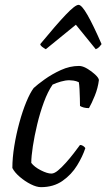

<svg xmlns="http://www.w3.org/2000/svg" viewBox="-20 -772 439 792"><path d="M149 0Q131 0 107 -12Q83 -24 61.5 -42.5Q40 -61 31 -79Q31 -121 39 -170Q47 -219 60 -266.5Q73 -314 88.5 -351.5Q104 -389 119 -409Q134 -423 164 -444.5Q194 -466 231 -483Q268 -500 306 -500Q321 -500 339.5 -489Q358 -478 372.5 -464.5Q387 -451 388 -442Q384 -409 371 -377Q358 -345 347 -326Q335 -326 325.5 -328.5Q316 -331 310 -335Q310 -345 309.5 -365Q309 -385 308 -404.5Q307 -424 305 -433Q294 -438 283.5 -439.5Q273 -441 266 -441Q250 -441 231 -435.5Q212 -430 197 -423Q177 -394 161 -350.5Q145 -307 133.5 -259Q122 -211 115.5 -168.5Q109 -126 109 -100Q122 -83 148.5 -69.5Q175 -56 192 -56Q204 -56 219.5 -69Q235 -82 252 -101Q269 -120 284 -139.5Q299 -159 310 -174Q317 -174 323 -170Q329 -166 332 -161Q321 -127 298 -89.5Q275 -52 238 -26Q201 0 149 0ZM169 -569Q160 -574 153.5 -579Q147 -584 146 -590Q212 -670 251 -711Q290 -752 304 -752Q317 -752 341 -710Q365 -668 399 -590Q395 -585 390 -579Q385 -573 375 -569L293 -670Z"/></svg>

Font: Texturina Light
Style: Italic
Weight: 300
Italic angle: -11°
Designer: Guillermo Torres Carreño
Foundry: Omnibus-Type
Version: Version 1.002; ttfautohint (v1.8.3)